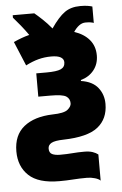

<svg xmlns="http://www.w3.org/2000/svg" viewBox="-61 -719 637 1002"><g transform="rotate(-5 258.0 -218.5)"><path d="M398 -677Q422 -677 437 -674.5Q452 -672 461 -669V-583Q447 -589 418 -589Q400 -589 384 -577Q368 -565 355 -545Q405 -529 433.5 -495.5Q462 -462 462 -413Q462 -368 436.5 -336Q411 -304 368 -292V-287Q428 -278 456.5 -242Q485 -206 485 -157Q485 -79 431 -36Q377 7 251 10Q205 11 187 21Q169 31 169 50Q169 72 184.5 79.5Q200 87 226 87Q261 87 290.5 84.5Q320 82 352 82Q379 82 396.5 88Q414 94 425 103V240Q417 231 396.5 225Q376 219 355 219Q317 219 282 221.5Q247 224 210 224Q101 224 50.5 176.5Q0 129 0 50Q0 -35 54.5 -79Q109 -123 205 -126Q265 -127 284.5 -143Q304 -159 304 -176Q304 -200 285 -212.5Q266 -225 203 -225H139V-347H192Q246 -347 268 -357Q290 -367 290 -392Q290 -409 274 -418.5Q258 -428 224 -428Q189 -428 157 -419.5Q125 -411 90 -393L37 -520Q59 -530 79.5 -537.5Q100 -545 120 -550Q102 -576 80.5 -602.5Q59 -629 43 -647V-660H156Q173 -646 196.5 -624Q220 -602 244 -573Q283 -630 316 -653.5Q349 -677 398 -677Z"/></g></svg>

Font: Noto Sans SemiCondensed Black
Style: Regular
Weight: 900
Width: 4
Designer: Monotype Design Team
Foundry: Monotype Imaging Inc.
Version: Version 2.013; ttfautohint (v1.8.4.7-5d5b)